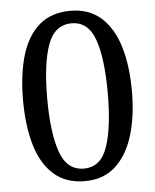

<svg xmlns="http://www.w3.org/2000/svg" viewBox="-52 -751 650 805"><g transform="rotate(-5 273.0 -348.5)"><path d="M273.4 9.8Q193.4 9.8 142.6 -35.2Q91.8 -80.1 67.9 -161.1Q43.9 -242.2 43.9 -350.6Q43.9 -459 67.9 -539.1Q91.8 -619.1 142.6 -663.1Q193.4 -707 274.4 -707Q350.6 -707 401.4 -663.1Q452.1 -619.1 477.1 -538.6Q502 -458 502 -349.6Q502 -241.2 476.6 -160.6Q451.2 -80.1 400.9 -35.2Q350.6 9.8 273.4 9.8ZM273.4 -43Q344.7 -43 372.6 -124Q400.4 -205.1 400.4 -349.6Q400.4 -495.1 372.6 -574.7Q344.7 -654.3 274.4 -654.3Q203.1 -654.3 174.3 -574.7Q145.5 -495.1 145.5 -349.6Q145.5 -205.1 173.8 -124Q202.1 -43 273.4 -43Z"/></g></svg>

Font: Noto Serif Todhri
Style: Regular
Weight: 400
Designer: Mikhail Merkuryev
Version: Version 1.000; ttfautohint (v1.8.4.7-5d5b)